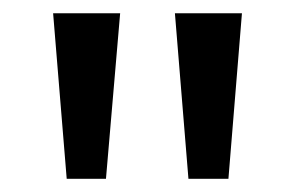

<svg xmlns="http://www.w3.org/2000/svg" viewBox="-20 -648 448 291"><path d="M162.1 -627.9H60.5L81.1 -377H140.6ZM346.7 -627.9H245.1L265.6 -377H326.2Z"/></svg>

Font: Namkio Khamti Book
Style: Regular
Weight: 500
Designer: Debbi Hosken
Foundry: SIL International
Version: Version 3.917